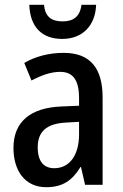

<svg xmlns="http://www.w3.org/2000/svg" viewBox="-20 -769 513 799"><path d="M380 -749H319C313 -699 284 -680 241 -680C194 -680 168 -699 163 -749H102C105 -657 154 -607 239 -607C323 -607 377 -662 380 -749ZM245 -549C183 -549 127 -534 81 -507L111 -434C153 -456 192 -470 230 -470C283 -470 309 -437 309 -360V-329L237 -326C106 -321 36 -262 36 -153C36 -60 83 10 172 10C240 10 280 -17 315 -74H317L334 0H407V-363C407 -485 356 -549 245 -549ZM256 -259 309 -262V-210C309 -120 267 -69 206 -69C163 -69 137 -96 137 -156C137 -220 172 -255 256 -259Z"/></svg>

Font: Noto Sans Myanmar UI Condensed Medium
Style: Regular
Weight: 500
Width: 3
Designer: Monotype Design Team
Foundry: Monotype Imaging Inc.
Version: Version 2.103